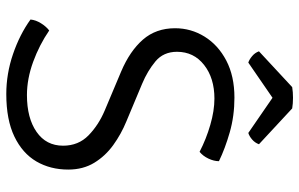

<svg xmlns="http://www.w3.org/2000/svg" viewBox="-186 -730 928 595"><g transform="rotate(90 277.5 -432.0)"><path d="M40 -63Q41.5 -79.5 51.8 -95.8Q62 -112 74 -121Q118.5 -90.5 171.2 -71.2Q224 -52 274 -52Q345.5 -52 388.2 -81.8Q431 -111.5 431 -164Q431 -211.5 399 -242.8Q367 -274 322 -293L201 -344Q137.5 -371 102.2 -411.5Q67 -452 67 -511Q67 -560.5 93 -602.5Q119 -644.5 167.2 -669.8Q215.5 -695 282 -695Q339 -695 389.5 -680.5Q440 -666 479 -647Q479 -631.5 471 -614.5Q463 -597.5 450 -587Q410.5 -607.5 366.5 -620.2Q322.5 -633 285 -633Q221.5 -633 180.8 -601Q140 -569 140 -517Q140 -475 169.8 -450.2Q199.5 -425.5 239 -409L356 -360Q395 -344 429 -319.5Q463 -295 484 -260.5Q505 -226 505 -180Q505 -124.5 479.8 -81.2Q454.5 -38 402.5 -13Q350.5 12 271 12Q208 12 147.2 -8.8Q86.5 -29.5 40 -63ZM315.5 -874 426.5 -771Q422 -758.5 411.8 -749.8Q401.5 -741 391.5 -738L282.5 -813L173.5 -738Q164 -741 153.5 -749.8Q143 -758.5 138.5 -771L249.5 -874Q264.5 -876.5 282.5 -876.5Q300.5 -876.5 315.5 -874Z"/></g></svg>

Font: Signika Negative Light
Style: Regular
Weight: 300
Designer: Anna Giedry
Foundry: Anna Giedry
Version: Version 2.001